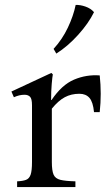

<svg xmlns="http://www.w3.org/2000/svg" viewBox="-20 -754 431 774"><path d="M49 0V-23Q72 -24 85 -29Q98 -34 103.5 -50Q109 -66 109 -101V-330Q109 -356 101 -364Q93 -372 79 -372Q68 -372 57.5 -369.5Q47 -367 36 -362L26 -385L187 -460L193 -454Q191 -445 188.5 -415.5Q186 -386 186 -351H188Q229 -412 278.5 -433Q328 -454 382 -450Q390 -376 382 -302H359Q355 -343 340.5 -359.5Q326 -376 300 -376Q267 -376 241 -362Q215 -348 189 -316V-101Q189 -66 196 -50Q203 -34 223.5 -29Q244 -24 284 -23V0ZM285 -734Q303 -735 324.5 -727.5Q346 -720 359 -705Q337 -660 295 -613.5Q253 -567 207 -538L196 -557Q231 -595 253.5 -642.5Q276 -690 285 -734Z"/></svg>

Font: Bona Nova SC
Style: Regular
Weight: 400
Designer: Mateusz Machalski
Foundry: Capitalics
Version: Version 4.001; ttfautohint (v1.8.4.7-5d5b)